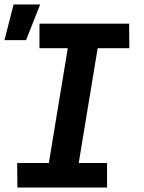

<svg xmlns="http://www.w3.org/2000/svg" viewBox="-24 -841 644 861"><path d="M456 0H54L53 -110H195L280 -625H153V-735H555L556 -625H414L329 -110H456ZM-4 -661 37 -821H156L93 -661Z"/></svg>

Font: Iosevka Extrabold Extended
Style: Italic
Weight: 800
Width: 7
Italic angle: -9°
Monospace: yes
Designer: Belleve Invis
Foundry: Belleve Invis
Version: Version 32.5.0; ttfautohint (v1.8.4)